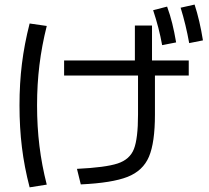

<svg xmlns="http://www.w3.org/2000/svg" viewBox="-20 -802 904 832"><path d="M578.1 -305.7V-474.6H257.8V-540H564.5V-691.4H638.7V-540H797.9V-474.6H651.4V-305.7Q651.4 -184.1 625.5 -123Q599.6 -62 532.7 -35.6Q465.8 -9.3 330.1 -2.9L313.5 -70.3Q436.5 -76.2 489.5 -93.5Q542.5 -110.8 560.3 -156.2Q578.1 -201.7 578.1 -305.7ZM64.5 -345.7Q64.5 -440.4 75 -525.4Q85.4 -610.4 108.4 -700.2L182.6 -689.5Q161.1 -604 150.9 -520.3Q140.6 -436.5 140.6 -345.7Q140.6 -253.4 150.9 -169.7Q161.1 -85.9 182.6 -2L108.4 9.8Q85.4 -78.1 75 -163.6Q64.5 -249 64.5 -345.7ZM643.6 -757.8 704.1 -773.4Q717.3 -737.3 726.3 -700.7Q735.4 -664.1 743.2 -618.2L682.6 -606.4Q669.4 -680.2 643.6 -757.8ZM762.7 -768.6 823.2 -782.2Q845.7 -713.4 859.4 -627L799.8 -615.2Q785.6 -694.8 762.7 -768.6Z"/></svg>

Font: Pretendard GOV
Style: Regular
Weight: 400
Designer: Base glyphs from Inter by Rasmus Andersson; Hangeul glyphs from Noto Sans CJK(Source Han Sans) by Jang Soo-young and Kan
Foundry: Kil Hyung-jin
Version: Version 1.309